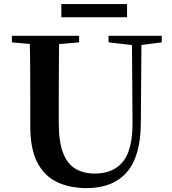

<svg xmlns="http://www.w3.org/2000/svg" viewBox="-20 -919 858 957"><path d="M285.7 -833.1V-898.8H613.3V-833.1ZM411.6 18.6Q328.6 18.6 265.1 -11.1Q201.7 -40.8 166.3 -108.6Q130.9 -176.3 130.9 -290V-400.9Q130.9 -485.1 130.6 -570.6Q130.2 -656.1 127.5 -740.5H274.9Q273.9 -656.3 273.4 -571.6Q272.9 -486.9 272.9 -400.9V-305Q272.9 -213.4 293.8 -158.2Q314.7 -102.9 355.1 -78.4Q395.4 -53.9 453 -53.9Q545.1 -53.9 593.5 -114Q641.9 -174.1 640.5 -312.5L637.5 -740.5H685.2L682 -304.3Q680.6 -138.8 611.5 -60.1Q542.4 18.6 411.6 18.6ZM39.2 -707.9V-740.5H374.4V-707.9L218.8 -694.2H191.8ZM521.1 -707.9V-740.5H786.3V-707.9L674.7 -693.5H646.5Z"/></svg>

Font: Noto Serif HK ExtraLight
Style: Regular
Weight: 200
Designer: Ryoko NISHIZUKA 西塚涼子 (kana & ideographs); Frank Grießhammer (Latin, Greek & Cyrillic); Wenlong ZHANG 张文龙 (bopomofo); San
Foundry: Adobe
Version: Version 2.002-H1;hotconv 1.1.0;makeotfexe 2.6.0